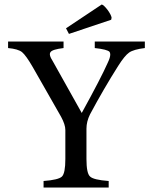

<svg xmlns="http://www.w3.org/2000/svg" viewBox="-20 -835 678 855"><path d="M477 -756 475 -747 287 -684 274 -709 433 -815Q442 -813 459 -791Q475 -769 477 -756ZM625 -650V-621Q575 -615 555 -601Q535 -587 506 -541Q442 -440 381 -326Q365 -294 365 -262V-127Q365 -63 381 -49Q396 -34 464 -29V0H174V-29Q241 -34 256 -49Q271 -64 271 -127V-256Q271 -280 252 -315L126 -536Q96 -588 78 -603Q60 -617 16 -621V-650H263V-621Q213 -615 205 -603Q202 -599 202 -594Q202 -583 213 -566Q214 -565 344 -332Q430 -488 460 -556Q471 -579 471 -592Q471 -599 468 -604Q458 -615 402 -621V-650Z"/></svg>

Font: Shafarik
Style: Regular
Weight: 400
Version: Version 1.001; ttfautohint (v1.8.4.7-5d5b)